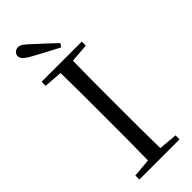

<svg xmlns="http://www.w3.org/2000/svg" viewBox="-303 -978 1011 1011"><g transform="rotate(-45 202.5 -472.5)"><path d="M267 -802C229 -838 192 -873 156 -905C125 -935 110 -945 94 -945C74 -945 59 -930 59 -912C59 -895 73 -879 115 -857C160 -832 207 -808 254 -783ZM53 -698 156 -690C158 -591 158 -491 158 -391V-337C158 -236 158 -137 156 -39L53 -30V0H352V-30L248 -39C246 -137 246 -237 246 -337V-391C246 -492 246 -592 248 -690L352 -698V-728H53Z"/></g></svg>

Font: Noto Serif CJK KR
Style: Regular
Weight: 400
Designer: Ryoko NISHIZUKA 西塚涼子 (kana & ideographs); Frank Grießhammer (Latin, Greek & Cyrillic); Wenlong ZHANG 张文龙 (bopomofo); San
Foundry: Adobe
Version: Version 2.001;hotconv 1.1.0;makeotfexe 2.6.0